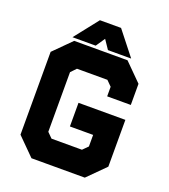

<svg xmlns="http://www.w3.org/2000/svg" viewBox="-153 -967 945 1076"><g transform="rotate(20 319.5 -429.0)"><path d="M160.5 0 57.5 -103V-597L160.5 -700H478.5L581.5 -597V-471H440.5V-528L410 -558.5H228.5L198.5 -527V-171.5L228.5 -141.5H410L440.5 -172V-241H302V-382H581.5V-103L478.5 0ZM198.5 -71H441L511 -141V-310H376.5H511V-141L441 -71H198.5L128.5 -141V-562.5L195.5 -629.5H446L511 -562.5V-536V-562.5L446 -629.5H195.5L128.5 -562.5V-141ZM256.5 -858H382.5L494.5 -716H356L319.5 -770L283 -716H144.5ZM290 -819 247.5 -761 290 -819H347L389.5 -761L347 -819Z"/></g></svg>

Font: Tourney Black
Style: Regular
Weight: 900
Version: Version 1.015